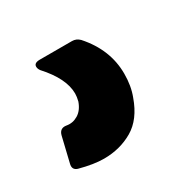

<svg xmlns="http://www.w3.org/2000/svg" viewBox="-97 -60 307 311"><g transform="rotate(-30 56.5 95.5)"><path d="M-33 170 -22 124Q-19 112 -7 114Q4 116 14 110Q24 104 29 90Q31 82 31 76Q31 48 1 15Q-2 11 -2 7Q-2 0 9 0H69Q77 0 83 6Q116 43 116 88Q116 111 109 129Q97 163 73 177Q49 191 19 191Q0 191 -26 184Q-36 181 -33 170Z"/></g></svg>

Font: Barlow Condensed
Style: Bold Italic
Weight: 700
Width: 3
Italic angle: -7°
Designer: Jeremy Tribby
Foundry: Tribby Type
Version: Version 1.408